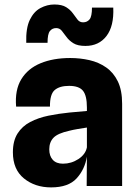

<svg xmlns="http://www.w3.org/2000/svg" viewBox="-20 -808 610 834"><path d="M202 6Q132 6 84 -33Q36 -72 36 -146.5Q36 -196 56.2 -228Q76.5 -260 111.5 -278.2Q146.5 -296.5 190.5 -305.5Q235 -314.5 281.8 -319.2Q328.5 -324 357.5 -326V-341Q357.5 -393 340.2 -414Q323 -435 280 -435Q239 -435 217.8 -417Q196.5 -399 197 -345H50Q44 -417 72.5 -463.8Q101 -510.5 156 -533.2Q211 -556 285 -556Q328 -556 368.5 -546.8Q409 -537.5 441 -515.2Q473 -493 491.8 -454.5Q510.5 -416 510.5 -357V0H356.5L357.5 -127.5Q348.5 -72.5 312.8 -33.2Q277 6 202 6ZM253.5 -97Q290 -97 320.8 -117.2Q351.5 -137.5 357.5 -168V-254Q337.5 -251 317 -247.5Q296.5 -244 281 -240Q231 -229 212.5 -209.8Q194 -190.5 194 -159.5Q194 -130.5 209.2 -113.8Q224.5 -97 253.5 -97ZM351 -608.5Q317.5 -608.5 298.8 -620.2Q280 -632 269 -647.2Q258 -662.5 248.5 -674.2Q239 -686 224 -686Q207 -686 196.8 -673.2Q186.5 -660.5 186.5 -622H94Q92 -685.5 109.5 -721.8Q127 -758 156 -773.2Q185 -788.5 216 -788.5Q249 -788.5 267.5 -776.8Q286 -765 296.8 -749.8Q307.5 -734.5 316.8 -722.8Q326 -711 341 -711Q358.5 -711 369 -723.8Q379.5 -736.5 379.5 -775H472Q475.5 -694.5 442.5 -651.5Q409.5 -608.5 351 -608.5Z"/></svg>

Font: Spline Sans
Style: Bold
Weight: 700
Designer: Eben Sorkin, Mirko Velimirovic
Foundry: Sorkin Type
Version: Version 1.000; ttfautohint (v1.8.3)